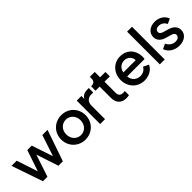

<svg xmlns="http://www.w3.org/2000/svg" viewBox="226 -1942 3139 3139"><g transform="rotate(-45 1795.0 -372.5)"><path d="M197 0H300L428 -385L555 0H657L844 -541H724L602 -173L479 -541H376L252 -173L131 -541H11Z M1172 12C1327 12 1454 -106 1454 -271C1454 -434 1330 -553 1172 -553C1013 -553 889 -434 889 -271C889 -108 1015 12 1172 12ZM1007 -271C1007 -373 1077 -448 1172 -448C1266 -448 1337 -373 1337 -271C1337 -169 1266 -93 1172 -93C1077 -93 1007 -169 1007 -271Z M1519 0H1632V-312C1632 -397 1682 -445 1757 -445H1804V-548H1771C1705 -548 1655 -526 1627 -472V-541H1519Z M2125 6C2143 6 2168 3 2186 0V-97C2173 -95 2159 -94 2149 -94C2084 -94 2059 -127 2059 -182V-439H2182V-541H2059V-665H1946V-623C1946 -572 1916 -541 1866 -541H1851V-439H1946V-177C1946 -61 2011 6 2125 6Z M2540 12C2650 12 2738 -45 2771 -122L2679 -167C2652 -121 2606 -88 2541 -88C2456 -88 2388 -147 2382 -238H2784C2788 -254 2789 -274 2789 -291C2789 -431 2694 -553 2531 -553C2379 -553 2264 -434 2264 -272C2264 -112 2378 12 2540 12ZM2384 -328C2398 -410 2458 -458 2531 -458C2607 -458 2666 -405 2669 -328Z M2899 0H3012V-757H2899Z M3344 12C3464 12 3545 -54 3545 -150C3545 -225 3495 -280 3406 -306L3318 -332C3284 -342 3249 -358 3249 -396C3249 -434 3280 -459 3330 -459C3387 -459 3436 -426 3458 -374L3545 -415C3513 -502 3430 -553 3331 -553C3220 -553 3138 -488 3138 -391C3138 -318 3183 -263 3277 -236L3362 -212C3396 -203 3434 -186 3434 -147C3434 -106 3397 -80 3344 -80C3281 -80 3227 -118 3198 -180L3111 -139C3144 -47 3233 12 3344 12Z"/></g></svg>

Font: Mluvka SemiBold
Style: Regular
Weight: 600
Designer: Modified by Jiří Krblich, Original typeface by Gumpita Rahayu
Foundry: Gumpita Rahayu & Jiří Krblich
Version: Version 2.000;Glyphs 3.1.1 (3134)